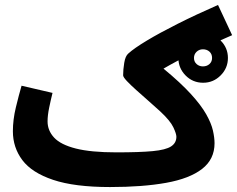

<svg xmlns="http://www.w3.org/2000/svg" viewBox="-20 -734 957 775"><path d="M424 21 450 -119Q544 -119 596.5 -124Q649 -129 670.5 -143Q692 -157 692 -182Q692 -194 679.5 -220.5Q667 -247 626 -285Q604 -305 578.5 -327.5Q553 -350 530 -370.5Q507 -391 492 -407Q477 -423 477 -430Q477 -453 481.5 -480.5Q486 -508 498 -518Q521 -539 572.5 -570Q624 -601 697.5 -638Q771 -675 860 -714L917 -592Q833 -556 763 -522Q693 -488 640 -457Q709 -400 750.5 -354.5Q792 -309 812.5 -272.5Q833 -236 839.5 -207Q846 -178 846 -156Q846 -91 795.5 -52Q745 -13 650.5 4Q556 21 424 21ZM424 21Q281 21 194.5 -8Q108 -37 70 -88Q32 -139 32 -204Q32 -251 44 -300.5Q56 -350 67 -388L192 -359Q185 -331 178.5 -299.5Q172 -268 172 -244Q172 -207 198.5 -178.5Q225 -150 286 -134.5Q347 -119 450 -119L470 -11ZM800 -400Q758 -400 729 -429.5Q700 -459 700 -500Q700 -541 729 -570.5Q758 -600 800 -600Q841 -600 870.5 -570.5Q900 -541 900 -500Q900 -459 870.5 -429.5Q841 -400 800 -400ZM799 -466Q815 -466 825.5 -475.5Q836 -485 836 -500Q836 -516 825.5 -525.5Q815 -535 799 -535Q784 -535 773.5 -525Q763 -515 763 -500Q763 -485 773.5 -475.5Q784 -466 799 -466Z"/></svg>

Font: Noto IKEA Arabic
Style: Bold
Weight: 700
Designer: Monotype Design Team
Foundry: Monotype Imaging Inc.
Version: Version 1.200